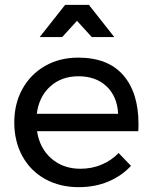

<svg xmlns="http://www.w3.org/2000/svg" viewBox="-20 -770 628 793"><path d="M552 -258Q552 -238 551 -228H133Q144 -157 192.5 -115Q241 -73 312 -73Q359 -73 399.5 -90Q440 -107 470 -138L521 -85Q482 -43 427 -20Q372 3 305 3Q227 3 166.5 -30.5Q106 -64 72.5 -125Q39 -186 39 -264Q39 -342 72.5 -402.5Q106 -463 166 -497.5Q226 -532 303 -532Q426 -532 489 -459.5Q552 -387 552 -258ZM468 -300Q464 -372 420 -413.5Q376 -455 304 -455Q234 -455 187.5 -413Q141 -371 132 -300ZM452 -617H359L298 -684L237 -617H144L249 -750H347Z"/></svg>

Font: Montserrat
Style: Regular
Weight: 400
Designer: Julieta Ulanovsky
Foundry: Julieta Ulanovsky
Version: Version 6.001